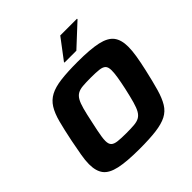

<svg xmlns="http://www.w3.org/2000/svg" viewBox="-230 -1088 1281 1281"><g transform="rotate(-45 411.0 -447.0)"><path d="M368 8Q247 8 179 -7Q111 -22 83.5 -58Q56 -94 56 -159Q56 -195 64.5 -242.5Q73 -290 85 -352Q103 -440 119 -500.5Q135 -561 159 -599.5Q183 -638 222.5 -659Q262 -680 325.5 -688Q389 -696 485 -696Q605 -696 672.5 -681Q740 -666 768 -629.5Q796 -593 796 -528Q796 -491 788.5 -444.5Q781 -398 767 -336Q747 -247 729.5 -186Q712 -125 688.5 -86.5Q665 -48 626 -28Q587 -8 525 0Q463 8 368 8ZM379 -129Q423 -129 452.5 -131.5Q482 -134 501 -144.5Q520 -155 533 -177.5Q546 -200 557.5 -240.5Q569 -281 583 -344Q594 -395 600 -432Q606 -469 606 -495Q606 -526 593 -539Q580 -552 551 -555.5Q522 -559 472 -559Q427 -559 397.5 -556.5Q368 -554 349 -543.5Q330 -533 317 -510.5Q304 -488 293 -447.5Q282 -407 269 -344Q261 -309 255.5 -281Q250 -253 246.5 -231Q243 -209 243 -191Q243 -162 256.5 -149Q270 -136 300 -132.5Q330 -129 379 -129ZM420 -754V-759L528 -902H686V-897L532 -754Z"/></g></svg>

Font: Saira Thin Expanded
Style: Bold Italic
Weight: 700
Width: 7
Italic angle: -12°
Version: Version 1.101